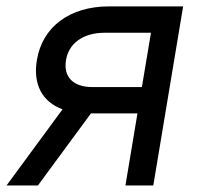

<svg xmlns="http://www.w3.org/2000/svg" viewBox="-25 -565 607 585"><path d="M357.2 0H442.1L533 -545.5H306.8C187.1 -545.5 104 -483 87.4 -382.1C74.9 -307.5 104 -254.6 165.5 -231.9L-5 0H90.6L252.1 -219.5H268.1H393.8ZM176.1 -381.7C184.3 -433.2 228.7 -465.2 293.7 -465.2H435L407.3 -299.7H256.4C197.8 -299.7 167.6 -331 176.1 -381.7Z"/></svg>

Font: Margiela Sans Text
Style: Italic
Weight: 400
Italic angle: -9.39999°
Designer: Stefan Endress, Andreas Faust
Version: Version 1.100;FEAKit 1.0